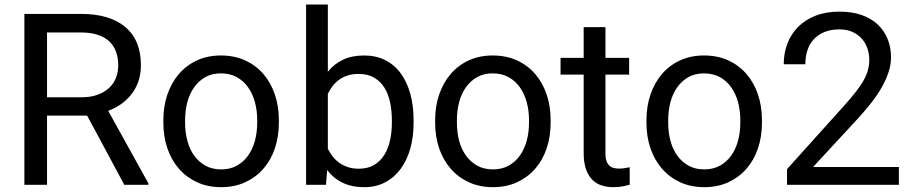

<svg xmlns="http://www.w3.org/2000/svg" viewBox="-20 -792 3911 823"><path d="M353.5 -296.4H181.6V0H84.5V-732.4H326.7Q450.7 -732.4 517.3 -676Q584 -619.6 584 -512.2Q584 -443.4 546.9 -392.6Q509.8 -341.8 443.8 -316.9L616.2 -5.9V0H512.7ZM181.6 -375H330.1Q369.1 -375 398.7 -386Q428.2 -397 447.8 -415.3Q467.3 -433.6 477.1 -458.5Q486.8 -483.4 486.8 -512.2Q486.8 -543.5 477.5 -569.6Q468.3 -595.7 448.7 -614.3Q429.2 -632.8 398.9 -642.8Q368.7 -652.8 326.7 -652.8H181.6Z M680.2 -277.3Q680.2 -336.4 697.5 -387Q714.8 -437.5 746.8 -474.9Q778.8 -512.2 824.5 -533.2Q870.1 -554.2 926.8 -554.2Q984.9 -554.2 1030.8 -533.2Q1076.7 -512.2 1108.9 -474.9Q1141.1 -437.5 1158.2 -387Q1175.3 -336.4 1175.3 -277.3V-266.1Q1175.3 -206.5 1158.2 -156Q1141.1 -105.5 1108.9 -68.6Q1076.7 -31.7 1031 -10.7Q985.4 10.3 928.2 10.3Q870.6 10.3 825 -10.7Q779.3 -31.7 747.1 -68.6Q714.8 -105.5 697.5 -156Q680.2 -206.5 680.2 -266.1ZM773.4 -266.1Q773.4 -225.1 783 -189Q792.5 -152.8 812 -125.5Q831.5 -98.1 860.4 -82Q889.2 -65.9 928.2 -65.9Q966.3 -65.9 995.4 -82Q1024.4 -98.1 1043.7 -125.5Q1063 -152.8 1072.8 -189Q1082.5 -225.1 1082.5 -266.1V-277.3Q1082.5 -317.4 1072.8 -353.8Q1063 -390.1 1043.5 -417.7Q1023.9 -445.3 994.9 -461.4Q965.8 -477.5 926.8 -477.5Q888.7 -477.5 860.1 -461.4Q831.5 -445.3 812 -417.7Q792.5 -390.1 783 -353.8Q773.4 -317.4 773.4 -277.3Z M1752.9 -266.1Q1752.9 -206.1 1738.8 -155.5Q1724.6 -105 1697.5 -68.1Q1670.4 -31.2 1631.1 -10.5Q1591.8 10.3 1541.5 10.3Q1487.8 10.3 1448.5 -8.8Q1409.2 -27.8 1382.3 -63L1377.4 0H1292V-772.5H1385.3V-484.4Q1412.1 -518.1 1450.4 -536.1Q1488.8 -554.2 1540.5 -554.2Q1591.8 -554.2 1631.3 -534.2Q1670.9 -514.2 1697.8 -477.5Q1724.6 -440.9 1738.8 -389.9Q1752.9 -338.9 1752.9 -276.4ZM1659.7 -276.4Q1659.7 -317.4 1652.1 -353.3Q1644.5 -389.2 1627.7 -416.3Q1610.8 -443.4 1583.7 -459.2Q1556.6 -475.1 1517.6 -475.1Q1491.7 -475.1 1471.2 -468.8Q1450.7 -462.4 1434.3 -450.7Q1418 -439 1405.8 -423.3Q1393.6 -407.7 1385.3 -389.6V-154.3Q1394 -136.2 1406.5 -120.6Q1418.9 -105 1435.3 -93.5Q1451.7 -82 1472.2 -75.4Q1492.7 -68.8 1518.6 -68.8Q1556.2 -68.8 1582.8 -84.5Q1609.4 -100.1 1626.5 -126.7Q1643.6 -153.3 1651.6 -189.2Q1659.7 -225.1 1659.7 -266.1Z M1845.2 -277.3Q1845.2 -336.4 1862.5 -387Q1879.9 -437.5 1911.9 -474.9Q1943.8 -512.2 1989.5 -533.2Q2035.2 -554.2 2091.8 -554.2Q2149.9 -554.2 2195.8 -533.2Q2241.7 -512.2 2273.9 -474.9Q2306.2 -437.5 2323.2 -387Q2340.3 -336.4 2340.3 -277.3V-266.1Q2340.3 -206.5 2323.2 -156Q2306.2 -105.5 2273.9 -68.6Q2241.7 -31.7 2196 -10.7Q2150.4 10.3 2093.3 10.3Q2035.6 10.3 1990 -10.7Q1944.3 -31.7 1912.1 -68.6Q1879.9 -105.5 1862.5 -156Q1845.2 -206.5 1845.2 -266.1ZM1938.5 -266.1Q1938.5 -225.1 1948 -189Q1957.5 -152.8 1977.1 -125.5Q1996.6 -98.1 2025.4 -82Q2054.2 -65.9 2093.3 -65.9Q2131.3 -65.9 2160.4 -82Q2189.5 -98.1 2208.7 -125.5Q2228 -152.8 2237.8 -189Q2247.6 -225.1 2247.6 -266.1V-277.3Q2247.6 -317.4 2237.8 -353.8Q2228 -390.1 2208.5 -417.7Q2189 -445.3 2159.9 -461.4Q2130.9 -477.5 2091.8 -477.5Q2053.7 -477.5 2025.1 -461.4Q1996.6 -445.3 1977.1 -417.7Q1957.5 -390.1 1948 -353.8Q1938.5 -317.4 1938.5 -277.3Z M2575.2 -675.8V-543.9H2676.8V-472.2H2575.2V-134.8Q2575.2 -113.8 2580.1 -100.8Q2585 -87.9 2593.3 -80.8Q2601.6 -73.7 2612.5 -71.5Q2623.5 -69.3 2634.8 -69.3Q2646.5 -69.3 2659.4 -71.5Q2672.4 -73.7 2679.2 -75.2V0Q2668 2.9 2650.4 6.6Q2632.8 10.3 2607.9 10.3Q2582 10.3 2559.1 2.9Q2536.1 -4.4 2519 -21.5Q2502 -38.6 2491.9 -66.7Q2481.9 -94.7 2481.9 -135.3V-472.2H2382.8V-543.9H2481.9V-675.8Z M2751 -277.3Q2751 -336.4 2768.3 -387Q2785.6 -437.5 2817.6 -474.9Q2849.6 -512.2 2895.3 -533.2Q2940.9 -554.2 2997.6 -554.2Q3055.7 -554.2 3101.6 -533.2Q3147.5 -512.2 3179.7 -474.9Q3211.9 -437.5 3229 -387Q3246.1 -336.4 3246.1 -277.3V-266.1Q3246.1 -206.5 3229 -156Q3211.9 -105.5 3179.7 -68.6Q3147.5 -31.7 3101.8 -10.7Q3056.2 10.3 2999 10.3Q2941.4 10.3 2895.8 -10.7Q2850.1 -31.7 2817.9 -68.6Q2785.6 -105.5 2768.3 -156Q2751 -206.5 2751 -266.1ZM2844.2 -266.1Q2844.2 -225.1 2853.8 -189Q2863.3 -152.8 2882.8 -125.5Q2902.3 -98.1 2931.2 -82Q2960 -65.9 2999 -65.9Q3037.1 -65.9 3066.2 -82Q3095.2 -98.1 3114.5 -125.5Q3133.8 -152.8 3143.6 -189Q3153.3 -225.1 3153.3 -266.1V-277.3Q3153.3 -317.4 3143.6 -353.8Q3133.8 -390.1 3114.3 -417.7Q3094.7 -445.3 3065.7 -461.4Q3036.6 -477.5 2997.6 -477.5Q2959.5 -477.5 2930.9 -461.4Q2902.3 -445.3 2882.8 -417.7Q2863.3 -390.1 2853.8 -353.8Q2844.2 -317.4 2844.2 -277.3Z M3833 0H3353.5V-66.9L3593.3 -333.5Q3626.5 -370.1 3648.4 -398.2Q3670.4 -426.3 3683.1 -449.7Q3695.8 -473.1 3700.9 -493.7Q3706.1 -514.2 3706.1 -535.2Q3706.1 -562.5 3697.5 -586.2Q3689 -609.9 3672.9 -627.4Q3656.7 -645 3633.1 -655.5Q3609.4 -666 3578.6 -666Q3541.5 -666 3514.2 -654.8Q3486.8 -643.6 3468.5 -624Q3450.2 -604.5 3441.2 -577.1Q3432.1 -549.8 3432.1 -516.6H3339.4Q3339.4 -563 3354.7 -604Q3370.1 -645 3400.1 -675.8Q3430.2 -706.5 3475.1 -724.4Q3520 -742.2 3578.6 -742.2Q3630.4 -742.2 3671.4 -728.3Q3712.4 -714.4 3740.7 -688.5Q3769 -662.6 3784.2 -626.2Q3799.3 -589.8 3799.3 -546.4Q3799.3 -514.2 3788.3 -481.4Q3777.3 -448.7 3758.8 -416.3Q3740.2 -383.8 3715.1 -351.8Q3689.9 -319.8 3662.1 -289.1L3465.3 -76.2H3833Z"/></svg>

Font: Roboto2
Style: Regular
Weight: 400
Designer: Google
Foundry: Google
Version: Version 2.000981-w3; 2014; ttfautohint (v1.1) -l 5 -r 24 -G 